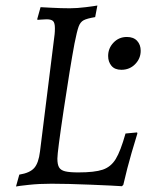

<svg xmlns="http://www.w3.org/2000/svg" viewBox="-20 -666 551 696"><path d="M478 -182Q473 -167 457 -112Q441 -57 427 4L422 9Q395 7 309 3.5Q223 0 167 0Q122 0 85 4Q48 8 38 10L50 -33Q88 -39 104 -57Q120 -75 125 -117L178 -542Q179 -551 179 -564Q179 -583 172.5 -589.5Q166 -596 149 -596Q139 -596 129.5 -595Q120 -594 116 -594L115 -597L127 -640Q128 -640 165 -638Q202 -636 233 -636Q259 -636 291 -640Q323 -644 333 -646L325 -604Q295 -599 283 -592.5Q271 -586 265 -569.5Q259 -553 250 -508Q234 -422 211 -268.5Q188 -115 188 -91Q188 -70 194 -59.5Q200 -49 216 -45Q232 -41 264 -41Q323 -41 352.5 -51Q382 -61 399.5 -89.5Q417 -118 435 -182L477 -186ZM372 -463Q372 -491 391.5 -511.5Q411 -532 440 -532Q464 -532 477 -518Q490 -504 490 -482Q490 -454 470 -433.5Q450 -413 420 -413Q396 -413 384 -427.5Q372 -442 372 -463Z"/></svg>

Font: Alegreya SC
Style: Italic
Weight: 400
Italic angle: -7°
Designer: Juan Pablo del Peral
Foundry: Huerta Tipografica
Version: Version 2.007; ttfautohint (v1.6)